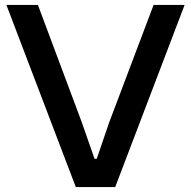

<svg xmlns="http://www.w3.org/2000/svg" viewBox="-20 -760 775 780"><path d="M6 -740H134L312 -264L364 -115H373L424 -264L604 -740H730L448 0H288Z"/></svg>

Font: Encode Sans Wide
Style: Medium
Weight: 500
Designer: Pablo Impallari, Andres Torresi
Foundry: Pablo Impallari, Andres Torresi
Version: Version 1.000; ttfautohint (v1.00) -l 8 -r 50 -G 200 -x 14 -